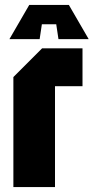

<svg xmlns="http://www.w3.org/2000/svg" viewBox="-20 -755 378 775"><path d="M34 0V-444L150 -560H313V-407H202V0ZM140 -597H18L98 -735H258L338 -597H216L207 -657H149Z"/></svg>

Font: Tektur Condensed
Style: Bold
Weight: 700
Width: 3
Designer: Adam Jagosz
Foundry: Adam Jagosz
Version: Version 1.005;gftools[0.9.30]